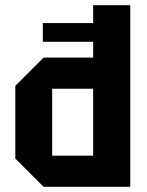

<svg xmlns="http://www.w3.org/2000/svg" viewBox="-20 -720 566 740"><path d="M482 -700V0H148L39 -109V-389L148 -498H339V-700ZM181 -120H339V-378H181ZM145 -559V-631H473V-559Z"/></svg>

Font: Tektur SemiCondensed SemiBold
Style: Regular
Weight: 600
Width: 4
Designer: Adam Jagosz
Foundry: Adam Jagosz
Version: Version 1.005;gftools[0.9.30]